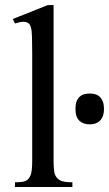

<svg xmlns="http://www.w3.org/2000/svg" viewBox="-20 -750 437 770"><path d="M194.9 -729.7V-106.2Q194.9 -62.6 201 -48.5Q207.2 -34.4 221 -26.7Q234.9 -19 270.3 -19V0H40V-19Q72.8 -19 84.4 -25.1Q95.9 -31.3 102.6 -47.2Q109.2 -63.1 109.2 -106.2V-533.8Q109.2 -613.8 105.9 -632.1Q102.6 -650.3 94.6 -656.4Q86.7 -662.6 73.8 -662.6Q61.5 -662.6 40 -655.9L31.3 -673.8L171.8 -729.7ZM282.6 -313.3Q282.6 -331.3 286.9 -342.8Q291.3 -354.4 299.2 -361.8Q307.2 -369.2 317.4 -372.1Q327.7 -374.9 340 -374.9Q351.8 -374.9 362.1 -372.1Q372.3 -369.2 380 -361.8Q387.7 -354.4 392.3 -342.8Q396.9 -331.3 396.9 -313.3Q396.9 -295.9 392.3 -284.1Q387.7 -272.3 380 -265.1Q372.3 -257.9 362.1 -254.6Q351.8 -251.3 340 -251.3Q327.7 -251.3 317.4 -254.6Q307.2 -257.9 299.2 -265.1Q291.3 -272.3 286.9 -284.1Q282.6 -295.9 282.6 -313.3Z"/></svg>

Font: MM Jasmine
Style: Regular
Weight: 400
Designer: Khon Soe Zaw Thu
Version: Version 1.00 July 11, 2016, initial release